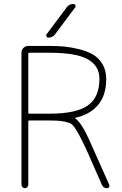

<svg xmlns="http://www.w3.org/2000/svg" viewBox="-20 -992 632 991"><path d="M126 -410.2Q126 -405.3 130.9 -405.3H236.3Q374 -405.3 433.6 -447.8Q493.2 -490.2 493.2 -585Q493.2 -651.4 434.1 -685.5Q375 -719.7 236.3 -719.7H130.9Q126 -719.7 126 -714.8ZM264.6 -815.4Q252 -797.9 230.5 -797.9Q223.6 -797.9 220.2 -803.7Q216.8 -809.6 220.7 -815.4L324.2 -954.1Q336.9 -971.7 359.4 -971.7Q365.2 -971.7 368.7 -965.8Q372.1 -960 368.2 -954.1ZM368.2 -383.8Q367.2 -383.8 367.2 -382.3Q367.2 -380.9 368.2 -380.9Q384.8 -369.1 399.4 -346.7Q421.9 -314.5 455.1 -237.3L543.9 -38.1Q544.9 -35.2 544.9 -33.2Q544.9 -29.3 543 -26.4Q539.1 -20.5 533.2 -20.5Q513.7 -20.5 505.9 -38.1L423.8 -224.6Q401.4 -271.5 388.7 -294.9Q376 -318.4 363.8 -335.9Q351.6 -353.5 334 -358.9Q316.4 -364.3 296.4 -367.2Q276.4 -370.1 236.3 -370.1H130.9Q126 -370.1 126 -365.2V-38.1Q126 -31.2 120.6 -25.9Q115.2 -20.5 108.4 -20.5Q101.6 -20.5 96.2 -25.9Q90.8 -31.2 90.8 -38.1V-720.7Q90.8 -734.4 101.1 -744.6Q111.3 -754.9 125 -754.9H236.3Q278.3 -754.9 313.5 -751.5Q348.6 -748 389.6 -737.8Q430.7 -727.5 460 -710.4Q489.3 -693.4 508.8 -661.1Q528.3 -628.9 528.3 -585Q528.3 -496.1 482.4 -446.3Q442.4 -400.4 368.2 -383.8Z"/></svg>

Font: Gen Jyuu Gothic ExtraLight
Style: Regular
Weight: 100
Designer: [Source Han Sans]
Ryoko NISHIZUKA  (kana & ideographs); Paul D. Hunt (Latin, Greek & Cyrillic); Wenlong ZHANG  (bopomofo
Version: Version 1.002.20150607